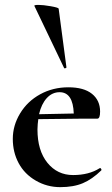

<svg xmlns="http://www.w3.org/2000/svg" viewBox="-20 -751 458 783"><path d="M223.1 -375Q192.9 -375 170.9 -351.1Q148.9 -327.1 139.2 -285.2L280.8 -288.1Q277.8 -375 223.1 -375ZM388.2 -295.9Q388.2 -267.1 377 -267.1H315.9L136.2 -265.1Q133.3 -246.1 132.8 -223.1Q132.8 -137.2 173.3 -87.2Q213.9 -37.1 278.1 -37.1Q342.3 -37.1 386.2 -64.9L388.2 -65.9Q390.1 -65.9 392.6 -62Q395 -58.1 393.1 -56.2Q356 -20 317.9 -3.9Q279.8 12.2 225.8 12.2Q171.9 12.2 126 -14.4Q80.1 -41 56.2 -85.4Q32.2 -129.9 32.2 -184.6Q32.2 -239.3 62 -288.6Q91.8 -337.9 143.8 -366.5Q195.8 -395 258.8 -395Q321.8 -395 355 -368.4Q388.2 -341.8 388.2 -295.9ZM219.2 -715.8 251 -476.1Q251 -474.1 246.6 -472.7Q242.2 -471.2 241.2 -474.1L120.1 -727.1Q118.7 -731 137.2 -731Q155.8 -731 186.8 -725.6Q217.8 -720.2 219.2 -715.8Z"/></svg>

Font: Cormorant-Bold
Style: Bold
Weight: 700
Designer: Christian Thalmann (Catharsis Fonts)
Version: Version 3.000